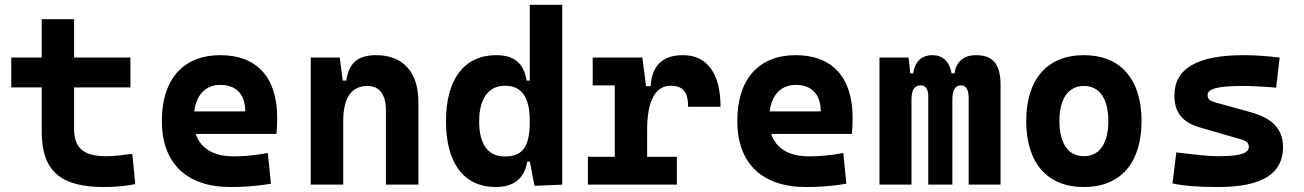

<svg xmlns="http://www.w3.org/2000/svg" viewBox="-20 -752 5313 782"><path d="M402.8 9.8C449.2 9.8 487.8 5.9 530.8 -2L519 -125.5C475.1 -119.6 442.4 -115.7 412.6 -115.7C319.3 -115.7 281.7 -149.4 281.7 -228.5V-396H511.2V-517.6H281.7V-673.8H149.9V-517.6H25.9V-396H149.9V-215.8C149.9 -58.1 224.1 9.8 402.8 9.8Z M919.9 9.8C961.9 9.8 1017.1 7.8 1083.5 -3.9L1070.8 -128.9C1023.4 -120.1 978.5 -115.2 931.6 -115.2C850.6 -115.2 797.4 -146.5 777.3 -206.5H1106C1107.9 -227.5 1108.9 -249 1108.9 -273.4C1108.9 -438.5 1024.4 -527.3 877 -527.3C726.1 -527.3 639.2 -428.7 639.2 -259.8C639.2 -85.9 740.7 9.8 919.9 9.8ZM771 -298.3C780.3 -367.7 818.4 -406.2 877.9 -406.2C941.4 -406.2 979 -368.2 979 -298.3Z M1551.8 0H1684.1V-336.9C1684.1 -458 1621.6 -527.3 1512.2 -527.3C1435.1 -527.3 1400.4 -493.2 1390.6 -423.8H1376L1363.8 -517.6H1245.6V0H1377.9V-258.3C1377.9 -354.5 1411.6 -401.9 1477.5 -401.9C1524.9 -401.9 1551.8 -366.7 1551.8 -304.2Z M1999.5 9.8C2071.8 9.8 2116.7 -24.9 2127 -93.8H2138.2L2156.7 4.9L2270 0V-732.4H2137.7V-423.8H2125C2113.3 -493.2 2076.2 -527.3 2000.5 -527.3C1871.1 -527.3 1796.4 -429.2 1796.4 -258.3C1796.4 -85.4 1871.1 9.8 1999.5 9.8ZM2137.7 -258.3C2137.7 -157.7 2111.8 -114.7 2036.6 -114.7C1967.8 -114.7 1931.6 -163.1 1931.6 -258.3C1931.6 -350.1 1969.7 -402.8 2036.6 -402.8C2104 -402.8 2137.7 -358.4 2137.7 -258.3Z M2615.7 -222.7C2615.7 -337.9 2647.5 -402.8 2711.9 -402.8C2761.2 -402.8 2782.7 -377.9 2782.7 -316.9H2914.6C2914.6 -452.6 2860.4 -527.3 2762.2 -527.3C2678.7 -527.3 2635.3 -485.8 2629.9 -400.9H2611.3L2596.2 -517.6H2394V-404.3H2483.9V-113.3H2374.5V0H2736.8V-113.3H2615.7Z M3263.7 9.8C3305.7 9.8 3360.8 7.8 3427.2 -3.9L3414.6 -128.9C3367.2 -120.1 3322.3 -115.2 3275.4 -115.2C3194.3 -115.2 3141.1 -146.5 3121.1 -206.5H3449.7C3451.7 -227.5 3452.6 -249 3452.6 -273.4C3452.6 -438.5 3368.2 -527.3 3220.7 -527.3C3069.8 -527.3 2982.9 -428.7 2982.9 -259.8C2982.9 -85.9 3084.5 9.8 3263.7 9.8ZM3114.7 -298.3C3124 -367.7 3162.1 -406.2 3221.7 -406.2C3285.2 -406.2 3322.8 -368.2 3322.8 -298.3Z M3925.3 0H4055.2V-405.3C4055.2 -491.2 4024.4 -527.3 3954.6 -527.3C3904.8 -527.3 3873.5 -499.5 3867.7 -453.1H3856C3846.7 -502.9 3818.8 -527.3 3777.8 -527.3C3733.9 -527.3 3706.1 -501 3699.2 -453.1H3687.5L3680.7 -517.6H3562V0H3692.4V-346.2C3692.4 -385.3 3704.6 -404.3 3729.5 -404.3C3750 -404.3 3760.7 -389.6 3760.7 -360.4V0H3858.9V-346.2C3858.9 -385.3 3870.6 -404.3 3894 -404.3C3915 -404.3 3925.3 -386.7 3925.3 -350.6Z M4394.5 9.8C4543.5 9.8 4629.4 -87.9 4629.4 -258.8C4629.4 -429.7 4543.5 -527.3 4394.5 -527.3C4245.6 -527.3 4159.7 -429.7 4159.7 -258.8C4159.7 -87.9 4245.6 9.8 4394.5 9.8ZM4394.5 -115.7C4331.5 -115.7 4294.9 -167.5 4294.9 -258.8C4294.9 -350.6 4331.5 -401.9 4394.5 -401.9C4458 -401.9 4494.1 -350.6 4494.1 -258.8C4494.1 -167.5 4458 -115.7 4394.5 -115.7Z M4940.4 9.8C5119.1 9.8 5205.6 -43.5 5205.6 -153.3C5205.6 -226.6 5161.6 -271 5072.8 -295.4L4927.7 -335.4C4907.2 -341.3 4898.4 -348.6 4898.4 -365.2C4898.4 -391.1 4941.9 -401.9 5043.9 -401.9C5074.7 -401.9 5118.2 -399.9 5177.7 -395L5191.9 -517.6C5138.7 -523.9 5090.8 -527.3 5046.9 -527.3C4856 -527.3 4763.2 -473.6 4763.2 -362.3C4763.2 -292.5 4797.9 -252.9 4867.2 -232.9L5035.6 -184.1C5057.1 -177.7 5066.4 -169.4 5066.4 -153.8C5066.4 -127 5028.8 -115.7 4940.4 -115.7C4908.7 -115.7 4853 -121.1 4771 -131.3L4755.4 -4.9C4801.3 4.9 4861.3 9.8 4940.4 9.8Z"/></svg>

Font: CaskaydiaCove Nerd Font
Style: Bold
Weight: 700
Designer: Aaron Bell
Foundry: Saja Typeworks
Version: Version 2111.1;Nerd Fonts 2.3.0